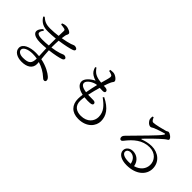

<svg xmlns="http://www.w3.org/2000/svg" viewBox="117 -1750 2765 2765"><g transform="rotate(45 1500.0 -367.5)"><path d="M382 -394C282 -394 240 -418 304 -501L283 -513C176 -407 245 -342 385 -342C425 -342 466 -344 507 -348L514 -193C494 -195 473 -196 451 -196C326 -196 223 -152 223 -73C223 -2 295 43 393 43C504 43 574 -6 574 -91L572 -131C648 -108 715 -69 766 -22C784 -5 795 5 813 5C829 5 840 -5 840 -24C840 -43 828 -61 806 -79C777 -105 692 -161 568 -185C563 -232 557 -288 554 -353C652 -364 739 -383 777 -397C795 -404 806 -414 806 -429C806 -450 780 -460 759 -460C747 -460 729 -449 696 -438C656 -425 606 -414 552 -407V-429C552 -476 554 -516 556 -550C662 -564 755 -586 791 -599C810 -606 824 -614 824 -631C824 -652 796 -662 772 -662C758 -662 741 -651 714 -642C683 -632 627 -618 562 -607C565 -632 568 -651 571 -668C576 -694 589 -702 589 -723C589 -749 527 -777 484 -777C457 -777 433 -770 414 -761L417 -740C449 -737 469 -735 490 -729C506 -723 510 -718 510 -698L507 -599C454 -592 398 -587 347 -587C253 -587 219 -611 170 -652L153 -638C204 -558 263 -534 356 -534C404 -534 456 -538 506 -543L505 -441V-401C464 -396 422 -394 382 -394ZM515 -145C514 -50 487 -12 366 -12C299 -12 263 -41 263 -76C263 -117 326 -153 424 -153C455 -153 486 -150 515 -145Z M1214 -662 1197 -652C1211 -604 1229 -575 1266 -551C1292 -534 1313 -527 1339 -519C1263 -481 1203 -423 1203 -368C1203 -310 1257 -264 1351 -244C1347 -212 1344 -181 1344 -156C1344 -34 1416 48 1552 48C1726 48 1808 -65 1808 -161C1808 -270 1750 -362 1595 -439L1581 -422C1674 -353 1741 -290 1741 -180C1741 -96 1678 -10 1546 -10C1452 -10 1387 -56 1387 -156C1387 -178 1390 -206 1395 -237C1443 -231 1485 -232 1510 -234C1547 -237 1559 -248 1559 -265C1559 -285 1543 -296 1519 -298C1498 -300 1457 -297 1407 -300C1421 -367 1440 -438 1455 -488C1480 -486 1505 -485 1519 -486C1544 -487 1557 -496 1557 -512C1557 -529 1544 -546 1512 -549L1475 -551C1491 -600 1503 -632 1515 -657C1527 -682 1541 -688 1541 -707C1541 -734 1481 -783 1434 -783C1414 -783 1396 -781 1379 -779L1378 -756C1394 -753 1415 -749 1431 -741C1449 -733 1456 -727 1454 -702C1451 -675 1434 -618 1416 -555C1380 -558 1343 -564 1305 -580C1265 -596 1240 -627 1214 -662ZM1360 -304C1266 -318 1243 -349 1243 -379C1243 -427 1332 -485 1399 -490C1387 -440 1371 -371 1360 -304Z M2355 -679C2329 -679 2316 -709 2303 -738L2285 -735C2281 -716 2280 -695 2284 -679C2292 -650 2329 -607 2367 -607C2383 -607 2397 -622 2416 -630C2459 -647 2546 -678 2578 -685C2590 -687 2596 -683 2587 -668C2545 -601 2364 -429 2207 -265C2184 -242 2175 -228 2174 -210C2173 -185 2188 -170 2200 -170C2215 -169 2223 -175 2238 -194C2322 -302 2423 -392 2567 -392C2690 -392 2757 -304 2754 -216C2752 -138 2702 -68 2602 -40C2586 -138 2511 -184 2439 -184C2374 -184 2327 -143 2327 -90C2327 -18 2403 27 2515 27C2704 27 2816 -76 2818 -201C2821 -340 2710 -425 2580 -425C2513 -425 2454 -407 2408 -390C2400 -386 2396 -394 2403 -400C2448 -450 2581 -579 2632 -621C2667 -652 2690 -653 2690 -672C2690 -699 2635 -741 2605 -741C2591 -741 2588 -731 2566 -724C2521 -711 2395 -679 2355 -679ZM2543 -30 2502 -28C2405 -28 2362 -59 2362 -94C2362 -126 2389 -147 2424 -147C2481 -147 2530 -107 2543 -30Z"/></g></svg>

Font: Noto Serif CJK TC
Style: Regular
Weight: 400
Designer: Ryoko NISHIZUKA 西塚涼子 (kana & ideographs); Frank Grießhammer (Latin, Greek & Cyrillic); Wenlong ZHANG 张文龙 (bopomofo); San
Foundry: Adobe
Version: Version 2.001;hotconv 1.1.0;makeotfexe 2.6.0